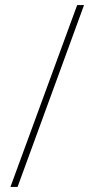

<svg xmlns="http://www.w3.org/2000/svg" viewBox="-20 -734 366 754"><path d="M310 -714H283L21 0H49Z"/></svg>

Font: Noto Sans Lao Looped UI Cond Thin
Style: Regular
Weight: 100
Width: 3
Designer: Mark Frömberg, Ben Mitchell
Foundry: The Fontpad Ltd
Version: Version 1.001